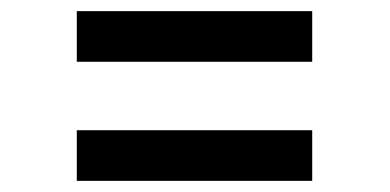

<svg xmlns="http://www.w3.org/2000/svg" viewBox="-20 -530 700 345"><path d="M541 -205H118V-296H541ZM541 -419H118V-510H541Z"/></svg>

Font: Wix Madefor Display SemiBold
Style: Regular
Weight: 600
Designer: Dalton Maag Ltd
Foundry: Dalton Maag Ltd
Version: Version 3.100